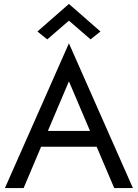

<svg xmlns="http://www.w3.org/2000/svg" viewBox="-20 -955 700 975"><path d="M147 -210H517L487 -290H177ZM330 -542 450 -260 458 -240 560 0H655L330 -735L5 0H100L204 -246L212 -264ZM330 -850 440 -755 490 -795 330 -935 170 -795 220 -755Z"/></svg>

Font: Glinicke Jost Regular
Style: Regular
Weight: 400
Version: Version 3.710